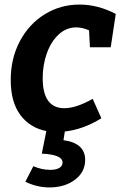

<svg xmlns="http://www.w3.org/2000/svg" viewBox="-20 -566 527 841"><path d="M167 -224Q167 -92 262 -92Q313 -92 386 -133L424 -48Q345 1 264 10L258 48Q353 61 353 134Q353 188 308 221.5Q263 255 197 255Q142 255 91 230L126 162Q163 178 201 178Q224 178 239 170Q254 162 254 146Q254 111 163 107L183 8Q111 -6 69 -62.5Q27 -119 27 -216Q27 -310 67 -385.5Q107 -461 176 -503.5Q245 -546 328 -546Q409 -546 487 -505L465 -359H374L370 -433Q341 -446 314 -446Q270 -446 236.5 -414.5Q203 -383 185 -332Q167 -281 167 -224Z"/></svg>

Font: Bitter Pro
Style: Bold Italic
Weight: 700
Italic angle: -9°
Designer: Sol Matas, and Bitter project Authors
Foundry: Sol Matas
Version: Version 1.010